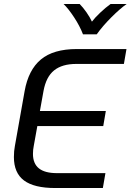

<svg xmlns="http://www.w3.org/2000/svg" viewBox="-20 -947 658 967"><path d="M50 -156Q50 -187 55 -212L104 -488Q123 -595 186 -647.5Q249 -700 367 -700H617L604 -625H364Q293 -625 252.5 -592.5Q212 -560 199 -488L181 -388H513L500 -312H168L150 -212Q146 -193 146 -172Q146 -123 176 -99Q206 -75 267 -75H511L498 0H258Q152 0 101 -38Q50 -76 50 -156ZM300 -927H381Q398 -910 415.5 -885Q433 -860 443 -838Q458 -858 485 -883.5Q512 -909 537 -927H618Q584 -903 540.5 -859.5Q497 -816 467 -774H398Q382 -816 353 -860Q324 -904 300 -927Z"/></svg>

Font: KoHo Medium
Style: Italic
Weight: 500
Italic angle: -10°
Designer: Cadson Demak & Katatrad Team
Foundry: Cadson Demak Co.,Ltd.
Version: Version 1.000